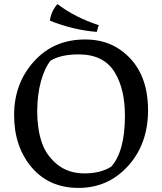

<svg xmlns="http://www.w3.org/2000/svg" viewBox="-20 -907 793 939"><path d="M396 -714Q495 -714 566 -665Q704 -570 704 -368Q704 -203 606.5 -95.5Q509 12 364.5 12Q220 12 134.5 -89Q49 -190 49 -344.5Q49 -499 146 -606.5Q243 -714 396 -714ZM591 -341Q591 -469 543 -550Q490 -641 365 -641Q277 -641 227 -610Q198 -574 180 -508.5Q162 -443 162 -361.5Q162 -280 183 -214.5Q204 -149 258.5 -104Q313 -59 392.5 -59Q472 -59 524 -92Q591 -167 591 -341ZM463 -784 453 -751Q339 -760 224 -806Q230 -852 261 -887Q348 -821 463 -784Z"/></svg>

Font: Asul
Style: Regular
Weight: 400
Version: Version 1.001